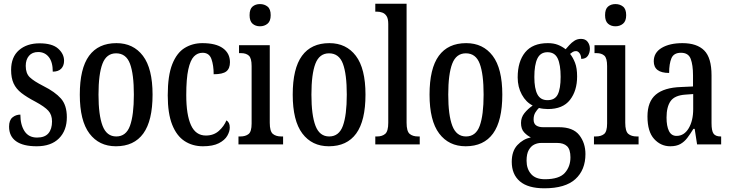

<svg xmlns="http://www.w3.org/2000/svg" viewBox="-20 -780 3945 1037"><path d="M178 10Q105 10 67 -17Q29 -44 29 -96Q29 -131 47.5 -146Q66 -161 90 -161Q90 -106 112.5 -71.5Q135 -37 180 -37Q222 -37 241.5 -60Q261 -83 261 -124Q261 -160 241 -182Q221 -204 171 -231Q125 -255 96 -277.5Q67 -300 53.5 -329.5Q40 -359 40 -402Q40 -472 82.5 -509Q125 -546 194 -546Q262 -546 294 -517.5Q326 -489 326 -452Q326 -425 310.5 -409Q295 -393 265 -393Q265 -445 243.5 -472Q222 -499 186 -499Q154 -499 136.5 -478.5Q119 -458 119 -424Q119 -384 140.5 -363Q162 -342 215 -315Q277 -284 309 -248Q341 -212 341 -147Q341 -75 298.5 -32.5Q256 10 178 10Z M606 10Q515 10 463 -59Q411 -128 411 -269Q411 -410 461 -478.5Q511 -547 609 -547Q700 -547 752 -478.5Q804 -410 804 -269Q804 -128 754 -59Q704 10 606 10ZM608 -43Q661 -43 682 -100.5Q703 -158 703 -269Q703 -380 682 -436Q661 -492 607 -492Q555 -492 533.5 -436Q512 -380 512 -269Q512 -158 534 -100.5Q556 -43 608 -43Z M1076 10Q1020 10 977 -18Q934 -46 910 -106.5Q886 -167 886 -265Q886 -372 910.5 -433.5Q935 -495 977.5 -521Q1020 -547 1073 -547Q1146 -547 1184 -519.5Q1222 -492 1222 -444Q1222 -410 1202.5 -394.5Q1183 -379 1134 -379Q1134 -427 1122 -461Q1110 -495 1074 -495Q1047 -495 1027.5 -475Q1008 -455 997 -405Q986 -355 986 -266Q986 -160 1011.5 -104Q1037 -48 1092 -48Q1134 -48 1162 -73Q1190 -98 1203 -130Q1212 -124 1216.5 -115Q1221 -106 1221 -91Q1221 -70 1207.5 -46.5Q1194 -23 1162 -6.5Q1130 10 1076 10Z M1384 -638Q1360 -638 1344 -652Q1328 -666 1328 -698Q1328 -731 1344 -744.5Q1360 -758 1384 -758Q1408 -758 1425 -744.5Q1442 -731 1442 -698Q1442 -666 1425 -652Q1408 -638 1384 -638ZM1268 0V-43H1278Q1306 -43 1322.5 -56Q1339 -69 1339 -113V-423Q1339 -466 1324 -479.5Q1309 -493 1282 -493H1271V-536H1437V-117Q1437 -71 1453.5 -57Q1470 -43 1499 -43H1509V0Z M1756 10Q1665 10 1613 -59Q1561 -128 1561 -269Q1561 -410 1611 -478.5Q1661 -547 1759 -547Q1850 -547 1902 -478.5Q1954 -410 1954 -269Q1954 -128 1904 -59Q1854 10 1756 10ZM1758 -43Q1811 -43 1832 -100.5Q1853 -158 1853 -269Q1853 -380 1832 -436Q1811 -492 1757 -492Q1705 -492 1683.5 -436Q1662 -380 1662 -269Q1662 -158 1684 -100.5Q1706 -43 1758 -43Z M2007 0V-43H2017Q2044 -43 2060.5 -57Q2077 -71 2077 -117V-650Q2077 -679 2068 -693Q2059 -707 2045 -712Q2031 -717 2017 -717H2007V-760H2176V-117Q2176 -71 2192.5 -57Q2209 -43 2238 -43H2247V0Z M2495 10Q2404 10 2352 -59Q2300 -128 2300 -269Q2300 -410 2350 -478.5Q2400 -547 2498 -547Q2589 -547 2641 -478.5Q2693 -410 2693 -269Q2693 -128 2643 -59Q2593 10 2495 10ZM2497 -43Q2550 -43 2571 -100.5Q2592 -158 2592 -269Q2592 -380 2571 -436Q2550 -492 2496 -492Q2444 -492 2422.5 -436Q2401 -380 2401 -269Q2401 -158 2423 -100.5Q2445 -43 2497 -43Z M2920 237Q2832 237 2788 199.5Q2744 162 2744 94Q2744 36 2774.5 3.5Q2805 -29 2847 -38Q2828 -47 2811 -65Q2794 -83 2794 -116Q2794 -146 2812.5 -169Q2831 -192 2857 -210Q2821 -228 2798.5 -269Q2776 -310 2776 -362Q2776 -448 2816.5 -497.5Q2857 -547 2939 -547Q2970 -547 2993 -538Q3016 -529 3035 -514Q3043 -523 3055 -536.5Q3067 -550 3082.5 -560Q3098 -570 3118 -570Q3142 -570 3154 -554Q3166 -538 3166 -517Q3166 -495 3155 -478.5Q3144 -462 3119 -462Q3119 -480 3110.5 -492Q3102 -504 3091 -504Q3081 -504 3073.5 -499.5Q3066 -495 3059 -489Q3075 -469 3086 -440.5Q3097 -412 3097 -367Q3097 -290 3058.5 -240.5Q3020 -191 2939 -191Q2930 -191 2915 -192.5Q2900 -194 2891 -197Q2881 -188 2871.5 -172.5Q2862 -157 2862 -135Q2862 -112 2876 -102.5Q2890 -93 2913 -93H2999Q3075 -93 3108.5 -50.5Q3142 -8 3142 52Q3142 138 3087.5 187.5Q3033 237 2920 237ZM2937 -239Q2977 -239 2992.5 -270Q3008 -301 3008 -365Q3008 -431 2992 -464.5Q2976 -498 2937 -498Q2899 -498 2882.5 -464Q2866 -430 2866 -364Q2866 -302 2882.5 -270.5Q2899 -239 2937 -239ZM2923 188Q3000 188 3030.5 154Q3061 120 3061 70Q3061 27 3042.5 9.5Q3024 -8 2989 -8H2903Q2884 -8 2866 0.5Q2848 9 2836 30Q2824 51 2824 88Q2824 132 2848.5 160Q2873 188 2923 188Z M3304 -638Q3280 -638 3264 -652Q3248 -666 3248 -698Q3248 -731 3264 -744.5Q3280 -758 3304 -758Q3328 -758 3345 -744.5Q3362 -731 3362 -698Q3362 -666 3345 -652Q3328 -638 3304 -638ZM3188 0V-43H3198Q3226 -43 3242.5 -56Q3259 -69 3259 -113V-423Q3259 -466 3244 -479.5Q3229 -493 3202 -493H3191V-536H3357V-117Q3357 -71 3373.5 -57Q3390 -43 3419 -43H3429V0Z M3600 10Q3549 10 3513 -29.5Q3477 -69 3477 -151Q3477 -231 3522 -269Q3567 -307 3658 -310L3723 -313V-373Q3723 -429 3710.5 -462Q3698 -495 3658 -495Q3619 -495 3606.5 -465.5Q3594 -436 3594 -386Q3511 -386 3511 -449Q3511 -496 3554 -521.5Q3597 -547 3666 -547Q3744 -547 3783.5 -507.5Q3823 -468 3823 -373V-115Q3823 -73 3834 -58Q3845 -43 3872 -43H3875V0H3745L3732 -84H3725Q3708 -56 3692 -35Q3676 -14 3654.5 -2Q3633 10 3600 10ZM3634 -46Q3675 -46 3699.5 -87Q3724 -128 3724 -191V-272L3682 -269Q3624 -265 3602 -234Q3580 -203 3580 -145Q3580 -99 3593 -72.5Q3606 -46 3634 -46Z"/></svg>

Font: Noto Serif Lao ExtraCondensed Medium
Style: Regular
Weight: 500
Width: 2
Designer: Monotype Design Team
Foundry: Monotype Imaging Inc.
Version: Version 2.003; ttfautohint (v1.8.4.7-5d5b)